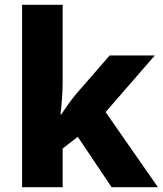

<svg xmlns="http://www.w3.org/2000/svg" viewBox="-20 -780 678 800"><path d="M241 -439Q241 -407 238.5 -371.5Q236 -336 232 -303H235Q248 -323 264.5 -346Q281 -369 297 -388L437 -549H625L420 -313L638 0H445L304 -210L241 -161V0H72V-760H241Z"/></svg>

Font: Noto Sans Gurmukhi UI ExtraBold
Style: Regular
Weight: 800
Designer: Jelle Bosma - Monotype Design Team
Foundry: Monotype Imaging Inc.
Version: Version 2.004; ttfautohint (v1.8.4.7-5d5b)